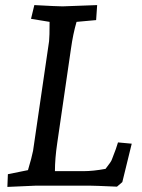

<svg xmlns="http://www.w3.org/2000/svg" viewBox="-20 -730 559 755"><path d="M196 -57H309Q346 -57 395 -66Q418 -95 420 -103Q439 -151 444 -170L498 -165L461 -14L440 4Q349 0 330 0H123L9 5L11 -45L90 -61Q105 -111 110 -137L173 -568Q175 -585 175 -644L102 -656L115 -710Q206 -705 226 -705L362 -710L358 -651L281 -644Q267 -596 259 -538L205 -167Q196 -106 196 -57Z"/></svg>

Font: Andada
Style: Italic
Weight: 400
Italic angle: -8.29999°
Designer: Carolina Giovagnoli
Foundry: Carolina Giovagnoli
Version: Version 1.003